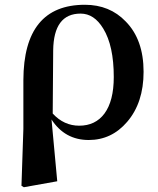

<svg xmlns="http://www.w3.org/2000/svg" viewBox="-20 -571 662 805"><path d="M201 -95Q248 -44 312 -44Q380 -44 418 -95Q457 -148 457 -248Q457 -379 413 -451Q375 -514 318 -514Q205 -514 203 -360ZM78 -235Q79 -551 336 -551Q440 -551 507 -481Q582 -405 582 -270Q582 -140 513 -60Q448 16 352 16Q252 16 196 -70L220 189L80 214L70 208L78 -31Z"/></svg>

Font: Source Han Serif JP
Style: Bold
Weight: 700
Designer: Ryoko NISHIZUKA  (kana & ideographs); Frank Grießhammer (Latin, Greek & Cyrillic); Wenlong ZHANG  (bopomofo); Sandoll Co
Foundry: Adobe Systems Incorporated
Version: Version 1.000;PS 1;hotconv 16.6.53;makeotf.lib2.5.65590